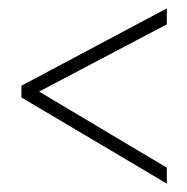

<svg xmlns="http://www.w3.org/2000/svg" viewBox="-20 -582 445 457"><path d="M377 -145V-183L73 -364L377 -524V-562L31 -378V-350Z"/></svg>

Font: Noto Sans ExtraCondensed ExtraLight
Style: Italic
Weight: 200
Width: 2
Italic angle: -12°
Designer: Monotype Design Team
Foundry: Monotype Imaging Inc.
Version: Version 2.013